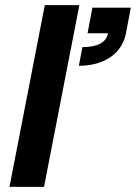

<svg xmlns="http://www.w3.org/2000/svg" viewBox="-20 -730 531 750"><path d="M17 0H152L290 -710H155ZM302 -546 288 -473C387 -473 457 -521 472 -600L491 -700H341L322 -600H402C395 -564 361 -546 302 -546Z"/></svg>

Font: Uncut Sans
Style: Bold Italic
Weight: 700
Italic angle: -11°
Designer: Kasper Nordkvist
Foundry: UNCUT.wtf
Version: Version 1.304;Glyphs 3.2 (3246)